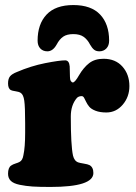

<svg xmlns="http://www.w3.org/2000/svg" viewBox="-20 -738 546 768"><path d="M416.5 -575.2Q416.5 -555.7 405.5 -544.2Q394.5 -532.7 377.4 -532.7Q364.3 -532.7 356.2 -539.3Q348.1 -545.9 340.3 -559.6Q330.1 -579.6 314.7 -590.6Q299.3 -601.6 273.4 -601.6Q247.6 -601.6 232.7 -591.3Q217.8 -581.1 206.5 -559.6Q191.4 -532.7 169.4 -532.7Q151.9 -532.7 141.1 -544.2Q130.4 -555.7 130.4 -575.2Q130.4 -641.6 166.3 -679.7Q202.1 -717.8 273.4 -717.8Q344.7 -717.8 380.6 -679.7Q416.5 -641.6 416.5 -575.2ZM80.6 -206.1V-246.1Q80.6 -310.5 77.1 -335.2Q73.7 -359.9 62.5 -366.7Q55.7 -371.1 42 -373Q28.3 -375 23.9 -377.4Q12.2 -383.3 12.2 -404.3Q12.2 -423.3 20.3 -432.9Q28.3 -442.4 46.9 -449.7Q103.5 -474.1 160.6 -485.4Q217.8 -496.6 240.7 -496.6Q256.8 -496.6 258.8 -472.2Q259.8 -448.7 259.8 -431.2Q259.8 -419.4 263.4 -413.8Q267.1 -408.2 271.5 -408.2Q279.8 -408.2 296.4 -437.5Q314.5 -468.3 336.9 -485.6Q359.4 -502.9 394 -502.9Q441.9 -502.9 469.7 -471.7Q497.6 -440.4 497.6 -393.6Q497.6 -350.6 470.9 -319.3Q444.3 -288.1 405.3 -288.1Q379.9 -288.1 362.3 -294.9Q344.7 -301.8 336.9 -311.3Q329.1 -320.8 324.7 -330.3Q320.3 -339.8 316.4 -346.7Q312.5 -353.5 307.1 -353.5Q294.4 -353.5 287.6 -346.2Q263.2 -317.9 263.2 -272Q263.2 -156.7 272 -115.7Q277.3 -93.8 293 -88.4Q298.3 -86.4 314.7 -83.7Q331.1 -81.1 337.9 -77.6Q353.5 -69.3 353.5 -45.9Q353.5 9.8 181.6 9.8Q137.2 9.8 110.4 8.1Q83.5 6.3 58.8 1.2Q34.2 -3.9 23.2 -14.6Q12.2 -25.4 12.2 -43Q12.2 -67.4 24.4 -75.7Q31.2 -80.6 42.2 -84Q53.2 -87.4 58.1 -90.3Q70.3 -96.2 73.7 -117.7Q80.6 -149.4 80.6 -206.1Z"/></svg>

Font: Cooper* ExtraBold
Style: Regular
Weight: 800
Designer: Owen Earl
Foundry: indestructible type*
Version: Version 0.001